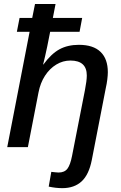

<svg xmlns="http://www.w3.org/2000/svg" viewBox="-20 -745 614 972"><path d="M295.4 207.5Q262.7 207.5 226.6 199.7L239.7 125Q250.5 126.5 259.8 127.2Q269 127.9 276.4 128.4Q306.6 128.4 321.3 109.1Q335.9 89.8 344.7 44.4L409.7 -287.1Q419.4 -336.9 419.4 -362.8Q419.4 -438.5 336.4 -438.5Q298.3 -438.5 264.9 -418.2Q231.4 -397.9 207.8 -361.6Q184.1 -325.2 174.8 -276.4L121.1 0H16.6L129.9 -584H65.4L79.1 -654.3H143.1L157.2 -724.6H261.2L247.6 -654.3H396L382.8 -584H233.9Q225.1 -539.6 219 -509.3Q212.9 -479 209 -463.4Q205.6 -448.7 202.9 -437.5Q200.2 -426.3 198.2 -418.5H199.7Q239.3 -472.7 281 -495.4Q322.8 -518.1 379.4 -518.1Q452.1 -518.1 489 -482.4Q525.9 -446.8 525.9 -379.4Q525.9 -364.7 523.2 -342.5Q520.5 -320.3 515.6 -299.3L444.8 64.5Q430.2 139.2 393.1 173.3Q356 207.5 295.4 207.5Z"/></svg>

Font: Arimo Medium
Style: Italic
Weight: 500
Italic angle: -12°
Designer: Steve Matteson
Foundry: Monotype Imaging Inc.
Version: Version 1.33